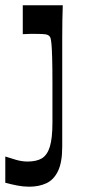

<svg xmlns="http://www.w3.org/2000/svg" viewBox="-41 -509 322 725"><path d="M-21 82Q-3 88 19.5 94.5Q42 101 63 101Q79 101 93 98Q107 95 117 89Q138 76 147.5 44Q157 12 157 -46Q157 -137 157 -196Q157 -255 156 -289.5Q155 -324 153.5 -341Q152 -358 150 -364.5Q148 -371 145 -373Q140 -378 130 -379.5Q120 -381 96 -381Q83 -381 71 -381Q59 -381 45 -380V-489H196Q195 -463 194.5 -432.5Q194 -402 194 -370Q194 -338 194 -305.5Q194 -273 194 -244.5Q194 -216 194 -195Q194 -162 194 -137Q194 -112 194 -87Q194 -62 194 -30.5Q194 1 194 45Q194 104 178 137Q162 170 134 183Q106 196 69 196Q47 196 24 191.5Q1 187 -21 181Z"/></svg>

Font: Ojuju SemiBold
Style: Regular
Weight: 600
Designer: Chisaokwu Joboson, Mirko Velimirovic
Foundry: Udi Foundry
Version: Version 1.000